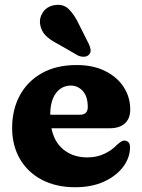

<svg xmlns="http://www.w3.org/2000/svg" viewBox="-20 -760 588 793"><path d="M517.9 -307.6Q517.9 -270.2 495.6 -250.2Q473.3 -230.2 432.7 -230.2H140.9V-286H309.3Q342.5 -286 342.5 -317.8Q342.5 -361.8 321.9 -384.2Q301.3 -406.6 272.1 -406.6Q248.5 -406.6 229.2 -393.3Q209.9 -380 198.7 -353.3Q187.5 -326.6 187.5 -285.8Q187.5 -198 229.6 -153.9Q271.8 -109.9 341.1 -109.9Q378.6 -109.9 409.9 -124.3Q441.3 -138.7 462.7 -161.5Q474.6 -171.9 481.5 -176Q488.5 -180.1 495.5 -179.3Q503.9 -178.9 510.5 -172.4Q517.1 -166 517.1 -150.9Q516.6 -108.3 488.5 -70.8Q460.4 -33.4 409.8 -10Q359.3 13.3 290.6 13.3Q211.4 13.3 152.8 -17.6Q94.2 -48.4 62.2 -103.7Q30.1 -159 30.1 -231.6Q30.1 -306.5 61.4 -365.1Q92.6 -423.7 152.3 -457.5Q211.9 -491.4 296.9 -491.4Q364.9 -491.4 414.5 -466.6Q464.1 -441.9 491 -400.2Q517.9 -358.6 517.9 -307.6ZM306 -659.6 346.6 -578.8Q352.7 -566.1 354.3 -554.7Q355.9 -543.3 347.2 -534Q339.5 -526 326.6 -525.7Q313.8 -525.3 301.7 -530.9L221.7 -577Q186 -595.3 168.3 -613.5Q150.7 -631.6 146 -657.9Q141.3 -684.9 157.1 -708.9Q172.9 -733 204 -738.6Q241 -745.1 264.2 -722.1Q287.5 -699.2 306 -659.6Z"/></svg>

Font: Fraunces SuperSoft Wonky
Style: Regular
Weight: 900
Version: Version 1.000;[b76b70a41]